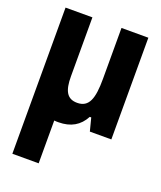

<svg xmlns="http://www.w3.org/2000/svg" viewBox="-145 -641 819 974"><g transform="rotate(20 265.0 -154.5)"><path d="M204 10C270 10 316 -17 344 -70H352L370 0H486V-549H341V-274C341 -168 323 -115 259 -115C204 -115 184 -153 184 -231V-549H39V240H181V9C188 10 196 10 204 10Z"/></g></svg>

Font: Noto Sans Mono Condensed ExtraBold
Style: Regular
Weight: 800
Width: 3
Designer: Monotype Design Team
Foundry: Monotype Imaging Inc.
Version: Version 2.014